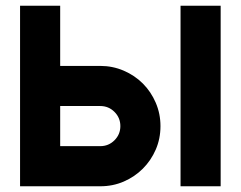

<svg xmlns="http://www.w3.org/2000/svg" viewBox="-20 -650 840 670"><path d="M540 -210Q540 -166 523.5 -128Q507 -90 478.5 -61.5Q450 -33 412 -16.5Q374 0 330 0H50V-630H190V-420H330Q373 -420 411.5 -403.5Q450 -387 478.5 -358.5Q507 -330 523.5 -291.5Q540 -253 540 -210ZM750 0H610V-630H750ZM400 -210Q400 -239 379.5 -259.5Q359 -280 330 -280H190V-140H330Q359 -140 379.5 -160.5Q400 -181 400 -210Z"/></svg>

Font: CAT North
Style: Regular
Weight: 400
Designer: Peter Wiegel
Foundry: Peter Wiegel
Version: Version 1.000